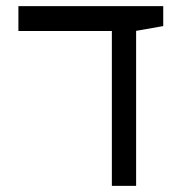

<svg xmlns="http://www.w3.org/2000/svg" viewBox="-20 -606 626 626"><path d="M344.7 0H423.8V-505.4L512.2 -521V-585.9H40V-504.9H344.7Z"/></svg>

Font: Cascadia Code SemiLight
Style: Regular
Weight: 350
Monospace: yes
Designer: Aaron Bell
Foundry: Saja Typeworks
Version: Version 2404.023